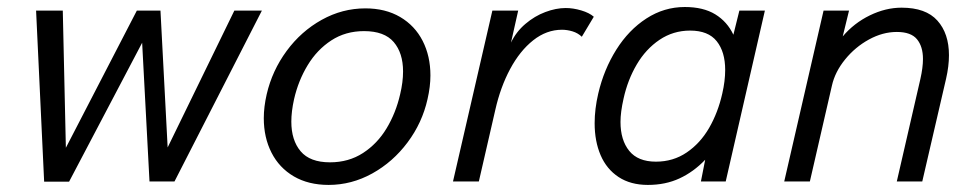

<svg xmlns="http://www.w3.org/2000/svg" viewBox="-20 -518 2781 548"><path d="M106 0.5 83 -487.8H159.2L168 -96.2L370.6 -487.8H438L458.5 -97.2L648.9 -487.8H727.5L478 0H406.7L385.7 -396L177.2 0.5Z M732.9 -180.7Q732.9 -212.9 741.2 -249Q756.8 -316.4 798.1 -372.6Q839.4 -428.7 898.2 -461.4Q957 -494.1 1022.9 -494.1Q1080.1 -494.1 1122.1 -469.5Q1164.1 -444.8 1186.3 -401.4Q1208.5 -357.9 1208.5 -302.7Q1208.5 -271 1200.2 -234.9Q1185.1 -167.5 1143.3 -111.6Q1101.6 -55.7 1042.5 -22.9Q983.4 9.8 918 9.8Q860.4 9.8 818.6 -14.6Q776.9 -39.1 754.9 -82.3Q732.9 -125.5 732.9 -180.7ZM1122.1 -249Q1130.4 -283.7 1130.4 -314Q1130.4 -366.7 1103.8 -397.9Q1077.1 -429.2 1019 -429.2Q966.3 -429.2 925.5 -402.6Q884.8 -376 858.2 -332Q831.5 -288.1 819.3 -234.9Q811.5 -199.7 811.5 -170.9Q811.5 -117.7 838.1 -86.2Q864.7 -54.7 921.9 -54.7Q975.1 -54.7 1016.1 -81.3Q1057.1 -107.9 1083.5 -151.9Q1109.9 -195.8 1122.1 -249Z M1385.3 -487.8H1459L1438.5 -396.5Q1453.1 -427.2 1479.5 -449.7Q1505.9 -472.2 1536.4 -483.6Q1566.9 -495.1 1594.7 -495.1Q1615.7 -495.1 1638.9 -488.3Q1662.1 -481.4 1674.8 -470.2L1640.6 -413.1Q1629.4 -423.8 1614 -428.5Q1598.6 -433.1 1584 -433.1Q1540 -433.1 1502 -403.1Q1463.9 -373 1436 -321Q1408.2 -269 1393.6 -204.1L1346.7 0H1272.9Z M2163.1 -487.8 2051.3 0H1980.5L1992.7 -62Q1959.5 -27.3 1919.4 -8.8Q1879.4 9.8 1829.1 9.8Q1779.8 9.8 1745.6 -12.7Q1711.4 -35.2 1694.3 -75Q1677.2 -114.7 1677.2 -166.5Q1677.2 -207 1687.5 -251Q1703.6 -319.8 1739 -376.2Q1774.4 -432.6 1825 -465.3Q1875.5 -498 1934.6 -498Q1987.3 -498 2021.5 -477.1Q2055.7 -456.1 2073.2 -418.9L2090.3 -487.8ZM2049.8 -318.4Q2049.8 -370.1 2025.6 -400.4Q2001.5 -430.7 1949.7 -430.7Q1901.4 -430.7 1862.3 -404.3Q1823.2 -377.9 1797.4 -334Q1771.5 -290 1759.8 -236.8Q1751 -198.2 1751 -169.9Q1751 -118.2 1775.9 -87.4Q1800.8 -56.6 1852.1 -56.6Q1901.4 -56.6 1939.9 -82.8Q1978.5 -108.9 2003.9 -152.8Q2029.3 -196.8 2041.5 -251Q2049.8 -287.1 2049.8 -318.4Z M2330.6 -487.8H2403.3L2385.3 -414.1Q2417.5 -452.1 2462.6 -474.1Q2507.8 -496.1 2553.2 -496.1Q2622.6 -496.1 2655.5 -459.2Q2688.5 -422.4 2688.5 -360.4Q2688.5 -329.1 2680.2 -293L2612.3 0H2539.6L2606.9 -292.5Q2614.3 -325.2 2614.3 -349.6Q2614.3 -385.3 2597.2 -406Q2580.1 -426.8 2539.6 -426.8Q2499.5 -426.8 2460.2 -405.3Q2420.9 -383.8 2392.1 -348.4Q2363.3 -313 2354.5 -273.9L2291.5 0H2218.3Z"/></svg>

Font: Acari Sans
Style: Italic
Weight: 400
Italic angle: -13°
Designer: Alfredo Marco Pradil and Stefan Peev
Foundry: Hanken Design Co.
Version: Version 1.045;January 11, 2019;FontCreator 11.5.0.2425 64-bi